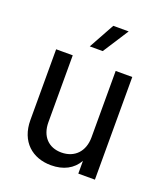

<svg xmlns="http://www.w3.org/2000/svg" viewBox="-131 -792 774 891"><g transform="rotate(20 256.0 -346.5)"><path d="M224 7C285 7 331 -17 357 -63V0H439V-507H357V-179C357 -110 315 -65 249 -65C186 -65 145 -107 145 -177V-507H63V-158C63 -51 132 7 224 7ZM205 -573H269L351 -700H275Z"/></g></svg>

Font: Vanilla Cream Book
Style: Regular
Weight: 400
Designer: Jeremy Tribby, Jinavaṁso
Foundry: Tribby Type
Version: Version 1.422;Glyphs 3.1.2 (3151)